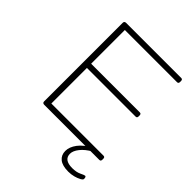

<svg xmlns="http://www.w3.org/2000/svg" viewBox="-241 -839 1160 1160"><g transform="rotate(45 339.0 -258.5)"><path d="M156 0Q140 0 140 -14V-686Q140 -700 156 -700H626Q638 -700 638 -686V-678Q638 -664 626 -664H180V-376H596Q608 -376 608 -362V-354Q608 -340 596 -340H180V-36H626Q638 -36 638 -22V-14Q638 0 626 0ZM543 183Q492 183 467 162.5Q442 142 442 107Q442 73 468 38Q494 3 549 -27L561 -7Q520 16 497 45Q474 74 474 99Q474 151 545 151Q580 151 603.5 139.5Q627 128 633 128Q642 128 642 147Q642 154 627 162.5Q612 171 589.5 177Q567 183 543 183Z"/></g></svg>

Font: Asap Expanded Thin
Style: Regular
Weight: 100
Width: 7
Designer: Pablo Cosgaya
Foundry: Omnibus-Type
Version: Version 3.001; ttfautohint (v1.8.4.7-5d5b)